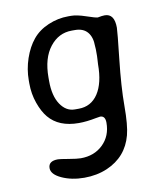

<svg xmlns="http://www.w3.org/2000/svg" viewBox="-79 -535 701 824"><g transform="rotate(-10 271.0 -123.0)"><path d="M145 -226.1V-210.9Q145 -145.5 169.9 -108.4Q194.8 -71.3 232.4 -71.3H249.5Q303.7 -71.3 334 -116.9Q364.3 -162.6 364.3 -245.1Q365.2 -254.9 365.2 -260.3L366.2 -280.3V-309.6Q365.2 -319.3 365.2 -324.2Q365.2 -362.8 346.7 -384.8Q328.1 -406.7 292 -406.7H278.3Q220.7 -406.7 182.9 -358.4Q145 -310.1 145 -226.1ZM428.7 -446.8Q471.2 -446.8 471.2 -385.3Q471.2 -369.1 458 -250.5Q444.8 -131.8 444.8 -48.8Q444.8 35.2 433.6 77.1Q409.7 167.5 322.8 205.1Q277.3 224.6 222.4 224.6Q167.5 224.6 124.8 205.1Q82 185.5 82 158.2Q82 127 124 127Q132.3 127 168.9 133.3Q205.6 139.6 221.7 139.6Q280.8 139.6 318.6 102.8Q356.4 65.9 356.4 8.3Q356.4 -22 334 -22Q330.1 -22 315.4 -19Q273.9 -10.7 239.7 -10.7Q152.8 -10.7 108.9 -63.5Q88.4 -87.9 74 -128.7Q59.6 -169.4 59.6 -214.8V-228.5Q59.6 -276.4 75.4 -323Q91.3 -369.6 117.7 -401.6Q144 -433.6 186.5 -451.7Q229 -469.7 273.4 -469.7H286.1Q311 -469.7 350.3 -456.3Q389.6 -442.9 398.4 -442.9Q418 -446.8 428.7 -446.8Z"/></g></svg>

Font: Averia Gruesa Libre
Style: Regular
Weight: 500
Italic angle: -1.70001°
Version: Version 1.001